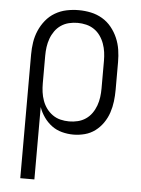

<svg xmlns="http://www.w3.org/2000/svg" viewBox="-53 -570 606 827"><g transform="rotate(5 250.0 -156.5)"><path d="M66 215V-320Q66 -347 70 -373Q74 -399 84.5 -423.5Q95 -448 112 -469Q129 -490 152 -503.5Q175 -517 201 -522.5Q227 -528 254 -528Q281 -528 307 -522.5Q333 -517 356 -503.5Q379 -490 396 -469Q413 -448 423.5 -423.5Q434 -399 438 -373Q442 -347 442 -320V-200Q442 -175 439 -150Q436 -125 428 -101Q420 -77 405.5 -56Q391 -35 371 -20Q351 -5 326.5 1.5Q302 8 277 8Q252 8 227.5 1.5Q203 -5 183.5 -19.5Q164 -34 149.5 -54.5Q135 -75 127 -98V215ZM254 -47Q273 -47 291.5 -51.5Q310 -56 325.5 -66.5Q341 -77 352 -92.5Q363 -108 369.5 -126Q376 -144 378.5 -162.5Q381 -181 381 -200V-320Q381 -339 378.5 -357.5Q376 -376 369.5 -394Q363 -412 352 -427.5Q341 -443 325.5 -453.5Q310 -464 291.5 -468.5Q273 -473 254 -473Q235 -473 216.5 -468.5Q198 -464 182.5 -453.5Q167 -443 156 -427.5Q145 -412 138.5 -394Q132 -376 129.5 -357.5Q127 -339 127 -320V-200Q127 -181 129.5 -162.5Q132 -144 138.5 -126Q145 -108 156 -93Q167 -78 182.5 -67Q198 -56 216.5 -51.5Q235 -47 254 -47Z"/></g></svg>

Font: Iosevka Term Curly Light
Style: Regular
Weight: 300
Designer: Belleve Invis
Foundry: Belleve Invis
Version: Version 32.3.0